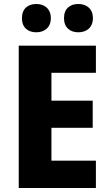

<svg xmlns="http://www.w3.org/2000/svg" viewBox="-20 -943 548 963"><path d="M90 -852C90 -804 121 -781 162 -781C203 -781 235 -805 235 -852C235 -899 203 -923 162 -923C121 -923 90 -900 90 -852ZM301 -852C301 -805 331 -781 373 -781C414 -781 446 -805 446 -852C446 -899 414 -923 373 -923C331 -923 301 -900 301 -852ZM461 0V-137H238V-302H445V-438H238V-578H461V-714H74V0Z"/></svg>

Font: Noto Sans Thai Looped SemiCondensed ExtraBold
Style: Regular
Weight: 800
Width: 4
Designer: Sasikarn Vongin, Ben Mitchell
Foundry: The Fontpad Ltd
Version: Version 1.001